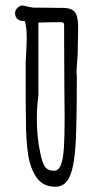

<svg xmlns="http://www.w3.org/2000/svg" viewBox="-20 -690 367 715"><path d="M271 -584.5 270.5 -552.2Q269.5 -523.9 269.5 -504.9Q269.5 -488.3 267.6 -463.4Q265.1 -432.6 265.1 -421.4Q265.1 -416.5 265.6 -413.1Q266.1 -409.2 266.1 -404.3Q266.1 -235.4 261.7 -155.3Q257.3 -75.2 240.5 -34.9Q223.6 5.4 186 5.4Q140.6 5.4 116.7 -28.3Q92.8 -62 84.7 -114.7Q76.7 -167.5 76.7 -240.2Q75.7 -283.2 75.7 -352.5V-450.7Q75.7 -464.8 77.1 -485.8Q79.6 -534.7 79.6 -549.3Q79.6 -578.1 76.2 -594.7L72.8 -611.3Q55.7 -610.8 45.9 -618.7Q36.1 -626.5 36.1 -641.1Q36.1 -659.7 60.1 -669.9Q74.7 -668 85.4 -665Q88.4 -664.6 92.8 -663.6Q97.2 -662.6 103 -661.6Q151.9 -661.6 161.6 -661.1Q165.5 -661.1 175.8 -660.9Q186 -660.6 212.4 -660.6Q237.3 -660.6 249.8 -652.8Q262.2 -645 266.6 -629.2Q271 -613.3 271 -584.5ZM220.7 -252.9Q220.7 -282.2 219.7 -368.2Q218.8 -478.5 218.8 -557.6V-595.2Q218.8 -603 215.6 -605.2Q212.4 -607.4 207 -607.4Q165 -607.4 140.6 -606.4Q133.8 -606 123 -606V-334.5Q123 -332 120.1 -308.8Q117.2 -285.6 117.2 -247.1Q117.2 -181.6 129.4 -122.6Q136.7 -85 147.2 -69.6Q157.7 -54.2 181.2 -54.2Q197.8 -54.2 206.3 -74.7Q214.8 -95.2 217.8 -137Q220.7 -178.7 220.7 -252.9Z"/></svg>

Font: Amatica SC
Style: Bold
Weight: 400
Designer: Vernon Adams, Ben Nathan
Foundry: newtypography
Version: Version 2.000